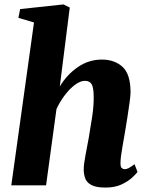

<svg xmlns="http://www.w3.org/2000/svg" viewBox="-20 -837 668 867"><path d="M250 -446.5Q282.5 -500.5 331.8 -534.2Q381 -568 440 -568Q497 -568 533.2 -535.2Q569.5 -502.5 569.5 -420Q569.5 -405.5 565.2 -374.5Q561 -343.5 555.5 -308.8Q550 -274 545.5 -247Q539.5 -209.5 532 -168.5Q524.5 -127.5 524 -100.5Q524 -82.5 530.2 -77.8Q536.5 -73 543 -73Q551.5 -73 560.8 -77.8Q570 -82.5 587.5 -95.5L601 -60.5Q596 -53.5 578 -36.2Q560 -19 529.8 -4.5Q499.5 10 456.5 10Q413.5 10 392.2 -1.8Q371 -13.5 364.5 -32.2Q358 -51 358 -72Q358 -94 365.8 -134.8Q373.5 -175.5 381 -216Q388 -256 396 -308.5Q404 -361 403 -403.5Q402.5 -444.5 393 -458.2Q383.5 -472 363.5 -472Q343 -472 319.2 -454.5Q295.5 -437 273.2 -408Q251 -379 235 -344.5L188 0H31L133.5 -735.5L63 -756.5L71 -796L266.5 -817L295 -803Z"/></svg>

Font: Merriweather Black
Style: Italic
Weight: 900
Italic angle: -7.8°
Designer: Eben Sorkin
Foundry: Eben Sorkin
Version: Version 2.200;gftools[0.9.31]